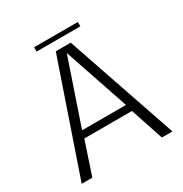

<svg xmlns="http://www.w3.org/2000/svg" viewBox="-174 -885 970 1017"><g transform="rotate(-30 311.5 -376.0)"><path d="M33.5 0H98.5L165.5 -201H457L524 0H588.5L357 -676.5H265.5ZM177 -244.5 311 -638H312L445.5 -244.5ZM177 -726H444.5V-752.5H177Z"/></g></svg>

Font: Anybody Light
Style: Regular
Weight: 300
Designer: Tyler Finck
Foundry: Etcetera Type Company
Version: Version 1.111; ttfautohint (v1.8.4)